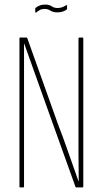

<svg xmlns="http://www.w3.org/2000/svg" viewBox="-20 -819 448 839"><path d="M68 0Q65 0 65 -4V-651Q65 -655 68 -655H94Q98 -655 99 -653L236 -269Q252 -229 266 -188.5Q280 -148 294.5 -108Q309 -68 323 -27H324Q324 -57 323.5 -87Q323 -117 323 -147.5Q323 -178 323 -207.5Q323 -237 323 -267V-651Q323 -655 327 -655H341Q344 -655 344 -651V-4Q344 0 341 0H314Q311 0 310 -2L177 -373Q154 -436 131.5 -500.5Q109 -565 86 -628H85Q85 -586 85 -543.5Q85 -501 85 -458Q85 -415 85 -373V-4Q85 0 82 0ZM230 -765Q212 -765 200.5 -772.5Q189 -780 175 -780Q163 -780 154.5 -775.5Q146 -771 138 -764Q134 -763 134 -767V-780Q134 -784 136 -785Q142 -790 152.5 -794.5Q163 -799 177 -799Q196 -799 206 -791.5Q216 -784 232 -784Q243 -784 252 -787.5Q261 -791 269 -796Q273 -798 273 -794V-783Q273 -779 271 -777Q264 -772 254.5 -768.5Q245 -765 230 -765Z"/></svg>

Font: Sofia Sans Extra Condensed Thin
Style: Regular
Weight: 250
Version: Version 4.100